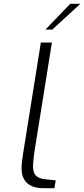

<svg xmlns="http://www.w3.org/2000/svg" viewBox="-20 -986 441 1006"><path d="M93 -103Q93 -135 101 -181L194 -763H252L161 -195L158 -174Q153 -129 153 -115Q153 -81 168.5 -65.5Q184 -50 215 -47L272 -41L265 0H207Q152 0 122.5 -26.5Q93 -53 93 -103ZM348 -966H401L254 -831H218Z"/></svg>

Font: Exo Light
Style: Italic
Weight: 300
Italic angle: -9°
Designer: Natanael Gama
Foundry: Natanael Gama
Version: Version 1.500; ttfautohint (v1.6)